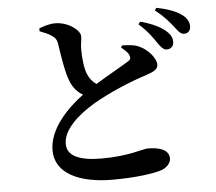

<svg xmlns="http://www.w3.org/2000/svg" viewBox="-57 -875 1115 992"><g transform="rotate(-5 500.0 -378.5)"><path d="M779 -630C795 -607 808 -592 824 -592C846 -591 861 -607 861 -628C861 -646 855 -664 833 -684C802 -712 756 -732 700 -747L690 -734C736 -694 761 -657 779 -630ZM872 -706C891 -682 902 -665 921 -665C942 -665 955 -679 955 -701C955 -723 945 -743 920 -762C892 -783 846 -800 789 -811L781 -798C833 -757 853 -729 872 -706ZM178 -758V-743C199 -735 221 -726 236 -716C256 -703 265 -691 268 -668C277 -607 291 -511 313 -464C326 -436 345 -413 373 -397C293 -338 191 -237 191 -124C191 -4 315 54 488 54C606 54 703 41 745 26C773 15 792 -8 792 -29C792 -77 740 -91 680 -91C659 -91 580 -60 442 -60C320 -60 262 -91 262 -151C262 -225 340 -295 429 -348C511 -396 626 -444 703 -468C751 -484 769 -495 769 -519C769 -552 729 -598 688 -617C664 -630 632 -632 596 -633L590 -622C605 -610 624 -596 630 -578C635 -565 633 -556 621 -549C597 -533 517 -489 447 -446C427 -460 412 -478 402 -503C389 -535 384 -590 384 -629C383 -655 390 -677 390 -698C390 -730 329 -777 261 -777C232 -777 205 -768 178 -758Z"/></g></svg>

Font: Noto Serif CJK HK
Style: Bold
Weight: 700
Designer: Ryoko NISHIZUKA 西塚涼子 (kana & ideographs); Frank Grießhammer (Latin, Greek & Cyrillic); Wenlong ZHANG 张文龙 (bopomofo); San
Foundry: Adobe
Version: Version 2.001;hotconv 1.1.0;makeotfexe 2.6.0